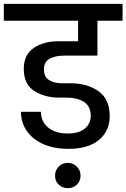

<svg xmlns="http://www.w3.org/2000/svg" viewBox="-44 -760 659 1001"><path d="M290 -470Q245 -470 215 -454Q185 -438 185 -398Q185 -360 211 -343Q237 -326 278 -326H323Q410 -326 469 -285Q528 -244 528 -155Q528 -77 472 -30.5Q416 16 313 16Q202 16 134.5 -36.5Q67 -89 65 -177H169Q170 -126 207 -95Q244 -64 310 -64Q367 -64 398 -89.5Q429 -115 429 -156Q429 -206 394 -228.5Q359 -251 304 -251H265Q190 -251 135 -285.5Q80 -320 80 -401Q80 -475 132 -510Q184 -545 261 -545H363V-652H-24V-740H595V-652H464V-470ZM376 156Q376 184 357 202.5Q338 221 309 221Q281 221 262 202.5Q243 184 243 156Q243 128 262 108.5Q281 89 309 89Q337 89 356.5 108.5Q376 128 376 156Z"/></svg>

Font: Fz Poppins Med
Style: Regular
Weight: 500
Designer: Ninad Kale (Devanagari), Jonny Pinhorn (Latin)
Foundry: Indian Type Foundry
Version: Vit hóa bi Vntype.Com & FontZin.Com